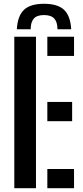

<svg xmlns="http://www.w3.org/2000/svg" viewBox="-20 -994 439 1014"><path d="M212.5 -974Q285 -974 318.5 -942Q352 -910 356 -839.5H283.5Q283.5 -877.5 266.5 -896Q249.5 -914.5 212.5 -914.5Q175 -914.5 158.5 -895.8Q142 -877 142 -839.5H69Q73 -910.5 106.8 -942.2Q140.5 -974 212.5 -974ZM55.5 0V-800H170V0ZM230 0V-101.5H371V0ZM230 -354V-455.5H361V-354ZM230 -698.5V-800H371V-698.5Z"/></svg>

Font: Big Shoulders Stencil Text Thin
Style: Bold
Weight: 700
Version: Version 2.001